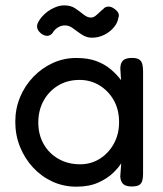

<svg xmlns="http://www.w3.org/2000/svg" viewBox="-20 -692 614 722"><path d="M475 9.2Q453.2 9.2 443.4 0.2Q433.5 -8.8 432.2 -27.8L435.8 -78Q426.2 -62 405 -41.5Q383.8 -21 349.6 -5.5Q315.5 10 267 10Q219 10 177.5 -9Q136 -28 104.6 -61.8Q73.2 -95.5 55.4 -139.5Q37.5 -183.5 37.5 -234.2Q37.5 -283.2 55.4 -326.4Q73.2 -369.5 105.1 -402.8Q137 -436 178.4 -455Q219.8 -474 267 -474Q310.8 -474 341.8 -462.5Q372.8 -451 395.5 -432.2Q418.2 -413.5 435.2 -390.5L432.5 -433.2Q432.2 -454.5 442.5 -464.4Q452.8 -474.2 476 -474.2Q494.8 -474.2 503.5 -468.2Q512.2 -462.2 515.1 -451Q518 -439.8 518 -423.8V-38Q518 -23.5 515.1 -12.6Q512.2 -1.8 503.1 3.8Q494 9.2 475 9.2ZM281.5 -74.2Q322.2 -74.2 355.4 -95.1Q388.5 -116 408.1 -151.6Q427.8 -187.2 427.8 -232.5Q427.8 -280.2 407.4 -315.8Q387 -351.2 353.4 -371.4Q319.8 -391.5 279.5 -391.5Q233.2 -391.5 198.4 -370.2Q163.5 -349 143.8 -313Q124 -277 124 -230.8Q124 -186.2 143.9 -150.8Q163.8 -115.2 199.5 -94.8Q235.2 -74.2 281.5 -74.2ZM221.5 -671.8Q246.8 -671.8 263.6 -660.1Q280.5 -648.5 294.5 -637.2Q308.5 -626 321.8 -626Q330.8 -626 338.6 -632Q346.5 -638 354 -645.5Q361.5 -653 368.5 -658.2Q374 -665.8 384.8 -667Q395.5 -668.2 405.8 -661.8Q418.5 -654 424 -644.8Q429.5 -635.5 425 -624.5Q422 -605.2 407.2 -588.1Q392.5 -571 371.2 -560.6Q350 -550.2 325.5 -550.2Q305.8 -550.2 288.2 -561.6Q270.8 -573 255.5 -584.8Q240.2 -596.5 224.5 -596.5Q209.5 -596.5 196.9 -588.2Q184.2 -580 178.5 -569.2Q173 -560.8 162.8 -557.9Q152.5 -555 138 -563.5Q124.2 -573.2 120.5 -585.1Q116.8 -597 124.5 -610Q133.2 -626.2 149.2 -640.5Q165.2 -654.8 184.5 -663.2Q203.8 -671.8 221.5 -671.8Z"/></svg>

Font: Fredoka Light
Style: Regular
Weight: 300
Designer: Ben Nathan
Foundry: Milena B. Brandão, Ben Nathan
Version: Version 2.001